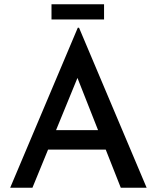

<svg xmlns="http://www.w3.org/2000/svg" viewBox="-20 -886 740 906"><path d="M28 0 347 -755H353L672 0H550L318 -588L395 -639L133 0ZM222 -272H480L517 -180H190ZM223 -866H471V-794H223Z"/></svg>

Font: Josefin Sans Thin Medium
Style: Regular
Weight: 500
Version: Version 2.000